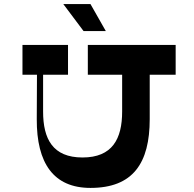

<svg xmlns="http://www.w3.org/2000/svg" viewBox="-20 -920 950 940"><path d="M498 -768 423 -900H290L389 -768ZM840 -700H410V-554H578V-374C578 -240 530 -149 384 -149C238 -149 191 -240 191 -374V-554H313V-700H90V-554H161L160 -337C159 -121 242 0 423 0C631 0 713 -121 713 -337V-554H840Z"/></svg>

Font: Space Cowgirl Bold
Style: Regular
Weight: 700
Designer: Valery Marier
Foundry: Valery Marier
Version: Version 1.000;hotconv 1.0.109;makeotfexe 2.5.65596